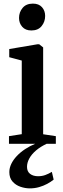

<svg xmlns="http://www.w3.org/2000/svg" viewBox="-20 -793 346 1059"><path d="M29.5 0V-42L100 -53V-459L31 -477.5V-522.5L187.5 -549H196L218 -531.5V-52.5L288 -42V0ZM152.5 -625Q120.5 -625 102.8 -645Q85 -665 85 -694Q85 -726 104.8 -749.5Q124.5 -773 161 -773H162Q194 -773 211.5 -753.5Q229 -734 229 -705Q229 -673 209.5 -649Q190 -625 153.5 -625ZM144.5 246Q118.5 246 92.5 237Q66.5 228 49 208.2Q31.5 188.5 31.5 156Q31.5 133.5 42.2 111Q53 88.5 72.5 67.8Q92 47 118.5 29.5Q145 12 176.5 -1L203 -5L239.5 -1Q204 15.5 179.2 36.5Q154.5 57.5 141.8 80.8Q129 104 129 127Q129 153 146 166Q163 179 190 179Q211.5 179 229.5 172.5Q247.5 166 266 155L276 197.5Q261 210 240.5 221Q220 232 195.8 239Q171.5 246 144.5 246Z"/></svg>

Font: Merriweather 60pt SemiBold
Style: Regular
Weight: 600
Version: Version 2.100